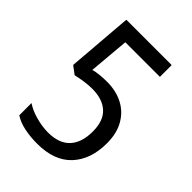

<svg xmlns="http://www.w3.org/2000/svg" viewBox="-211 -813 922 922"><g transform="rotate(45 250.0 -352.0)"><path d="M212 10Q165 10 124.5 1.5Q84 -7 55 -26V-109Q86 -88 129.5 -76.5Q173 -65 211 -65Q285 -65 322.5 -105Q360 -145 360 -221Q360 -293 321.5 -328.5Q283 -364 213 -364Q186 -364 157 -359.5Q128 -355 107 -350L67 -380L94 -714H402V-634H167L149 -428Q166 -433 189.5 -435.5Q213 -438 240 -438Q301 -438 348 -413.5Q395 -389 421.5 -342Q448 -295 448 -229Q448 -119 388 -54.5Q328 10 212 10Z"/></g></svg>

Font: Noto Sans Bengali SemiCondensed
Style: Regular
Weight: 400
Width: 4
Designer: Jelle Bosma - Monotype Design Team
Foundry: Monotype Imaging Inc.
Version: Version 2.003